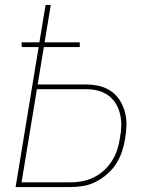

<svg xmlns="http://www.w3.org/2000/svg" viewBox="-20 -755 640 775"><path d="M43 0 136 -565H68L67 -584H139L164 -735H185L160 -584H302V-565H157L132 -414H326Q354 -414 380 -408Q406 -402 427.5 -387.5Q449 -373 463 -351Q477 -329 484 -303.5Q491 -278 490.5 -250.5Q490 -223 485 -195Q481 -169 472.5 -143.5Q464 -118 449.5 -95Q435 -72 413.5 -53Q392 -34 367.5 -21.5Q343 -9 317 -4.5Q291 0 265 0ZM67 -19H265Q288 -19 312 -23.5Q336 -28 358.5 -39Q381 -50 400 -67.5Q419 -85 432.5 -106.5Q446 -128 453.5 -151.5Q461 -175 464 -198Q469 -223 469.5 -247.5Q470 -272 464.5 -295Q459 -318 447 -337.5Q435 -357 416 -370.5Q397 -384 374 -389.5Q351 -395 326 -395H129Z"/></svg>

Font: Iosevka Thin Extended Oblique
Style: Regular
Weight: 100
Width: 7
Italic angle: -9°
Monospace: yes
Designer: Belleve Invis
Foundry: Belleve Invis
Version: Version 32.5.0; ttfautohint (v1.8.4)